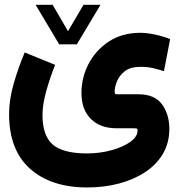

<svg xmlns="http://www.w3.org/2000/svg" viewBox="-20 -553 761 816"><path d="M231.4 -364.7 131.3 -532.7H203.6L269 -420.4L335 -532.7H407.2L306.6 -364.7ZM214.4 -277.3Q193.4 -225.6 177 -167.5Q160.6 -109.4 160.6 -64.5Q160.6 22.9 203.4 60.8Q246.1 98.6 348.6 99.1Q403.8 99.1 452.9 85.7Q502 72.3 533.2 50.3Q564.5 28.3 564.5 2Q564.5 -4.9 562.3 -6.3Q560.1 -7.8 545.9 -7.8H475.6Q406.2 -7.8 366.2 -47.6Q326.2 -87.4 326.2 -157.7Q326.2 -223.6 356.7 -282Q387.2 -340.3 443.4 -377Q499.5 -413.6 577.1 -413.6Q604 -413.6 639.4 -406Q674.8 -398.4 703.1 -386.7L676.8 -250.5Q655.8 -257.3 631.8 -263.2Q607.9 -269 577.1 -269Q534.2 -269 510.3 -250.2Q486.3 -231.4 476.8 -206.5Q467.3 -181.6 467.3 -164.1Q467.3 -156.2 469.7 -154.3Q472.2 -152.3 480.5 -152.3H568.4Q637.7 -152.3 668.7 -109.4Q699.7 -66.4 699.7 -5.9Q699.7 54.2 672.4 100.6Q645 147 596.7 178.7Q548.3 210.4 485.4 227.1Q422.4 243.7 351.1 243.7Q197.3 243.7 107.9 164.3Q18.6 85 18.6 -67.9Q18.6 -129.4 38.1 -197.3Q57.6 -265.1 85 -330.1Z"/></svg>

Font: Vazir Black FD-WOL-UI
Style: Black-FD-WOL-UI
Weight: 900
Designer: Saber Rastikerdar
Foundry: Saber Rastikerdar
Version: Version 30.0.0